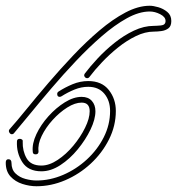

<svg xmlns="http://www.w3.org/2000/svg" viewBox="-41 -649 616 668"><path d="M0 -182Q-5 -182 -8.5 -188Q-12 -194 -8 -199Q17 -227 51.5 -269.5Q86 -312 127.5 -360.5Q169 -409 214 -456.5Q259 -504 305 -543Q351 -582 395.5 -605.5Q440 -629 480 -629Q492 -629 509.5 -624Q527 -619 541 -607.5Q555 -596 555 -576Q555 -558 545 -550.5Q535 -543 521 -541Q507 -539 494 -539Q464 -539 432 -523.5Q400 -508 370 -484Q340 -460 314 -432.5Q288 -405 270 -381Q267 -377 262 -377Q257 -377 253.5 -382Q250 -387 254 -393Q272 -417 298.5 -445.5Q325 -474 357.5 -500Q390 -526 425 -542.5Q460 -559 494 -559Q503 -559 519 -560.5Q535 -562 535 -576Q535 -590 516.5 -599.5Q498 -609 480 -609Q443 -609 400.5 -585.5Q358 -562 313 -523Q268 -484 223.5 -437Q179 -390 138.5 -342.5Q98 -295 64.5 -254Q31 -213 8 -186Q5 -182 0 -182ZM86 -1Q62 -1 37 -9Q12 -17 -4.5 -35Q-21 -53 -21 -83Q-21 -95 -12 -95Q-1 -95 -1 -82Q-1 -59 13 -45.5Q27 -32 47.5 -26.5Q68 -21 86 -21Q133 -21 178.5 -40.5Q224 -60 261 -94Q298 -128 320 -171.5Q342 -215 342 -263Q342 -299 322 -323Q302 -347 266 -347Q242 -347 218.5 -337.5Q195 -328 173 -314Q169 -312 167 -312Q158 -312 158 -322Q158 -327 162 -330Q185 -345 211.5 -356Q238 -367 266 -367Q313 -367 337.5 -336Q362 -305 362 -263Q362 -211 338 -163.5Q314 -116 274.5 -79.5Q235 -43 186 -22Q137 -1 86 -1ZM103 -53Q57 -53 36.5 -85Q16 -117 18 -157Q18 -166 28 -166Q32 -166 35.5 -163.5Q39 -161 38 -156Q37 -124 51.5 -98.5Q66 -73 103 -73Q130 -73 159.5 -92.5Q189 -112 214 -142Q239 -172 255 -204.5Q271 -237 271 -262Q271 -292 243 -292Q220 -292 193 -275Q166 -258 142 -231.5Q118 -205 104 -176Q90 -147 93 -123V-122Q93 -112 83 -112Q73 -112 73 -121Q70 -149 85.5 -182Q101 -215 127.5 -244.5Q154 -274 184.5 -293Q215 -312 243 -312Q266 -312 278.5 -298Q291 -284 291 -262Q291 -234 274 -198.5Q257 -163 229.5 -129.5Q202 -96 169 -74.5Q136 -53 103 -53Z"/></svg>

Font: Neonderthaw
Style: Regular
Weight: 400
Designer: Robert E. Leuschke
Foundry: Robert E. Leuschke
Version: Version 1.010; ttfautohint (v1.8.3)